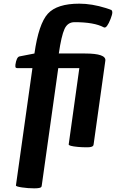

<svg xmlns="http://www.w3.org/2000/svg" viewBox="-20 -788 633 1048"><path d="M77 -416Q64 -416 64 -424V-434Q70 -476 86 -480L168 -496Q191 -658 241 -713Q291 -768 413 -768Q481 -768 558 -744Q583 -736 586 -734H587Q593 -730 593 -719.5Q593 -709 583.5 -684.5Q574 -660 564.5 -647Q555 -634 546 -639Q494 -667 387 -667Q349 -667 332 -629.5Q315 -592 301 -496H444Q560 -496 555 -457L491 0Q490 6 488 8Q482 16 455 16Q428 16 406 14Q353 9 355 0L413 -416H298L208 224Q207 230 206 232Q201 240 167 240Q133 240 99.5 235Q66 230 67 224L157 -416Z"/></svg>

Font: Chau Philomene One
Style: Italic
Weight: 400
Designer: Vicente Lamonaca
Foundry: TipoType
Version: Version 1.001